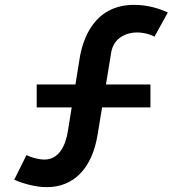

<svg xmlns="http://www.w3.org/2000/svg" viewBox="-20 -755 749 790"><path d="M173 15C282 15 358.5 -60.5 381.5 -200L400 -313H599V-407.5H416L437.5 -539C447.5 -599 499 -621.5 544 -621.5C581.5 -621.5 614 -606 615.5 -604L670.5 -703.5C635 -720.5 585.5 -735 532 -735C366 -735 320 -592.5 307.5 -513.5L290.5 -407.5H131V-313H275L259.5 -217C250 -154.5 222 -98.5 163 -98.5C136.5 -98.5 104 -108.5 89 -117L38.5 -15.5C73 -0.5 124 15 173 15Z"/></svg>

Font: Eudonet
Style: Bold
Weight: 700
Designer: Mikhail Sharanda
Foundry: Mikhail Sharanda
Version: Version 4.503;Glyphs 3.1.2 (3151)